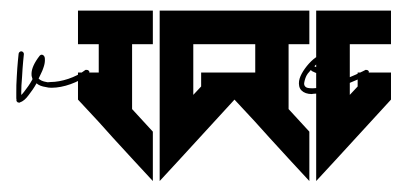

<svg xmlns="http://www.w3.org/2000/svg" viewBox="-20 -360 747 357"><path d="M19.5 -264.6C17.1 -264.6 14.6 -262.2 14.6 -259.8C14.6 -259.8 12.2 -238.8 11.2 -217.8C10.3 -207 10.3 -195.8 10.3 -187.5V-177.2C10.3 -176.3 10.7 -175.3 10.7 -174.3C10.7 -173.3 9.8 -173.8 10.7 -172.9C10.7 -171.9 10.7 -171.9 11.7 -170.9C12.7 -169.9 12.7 -169.4 14.6 -169.4L15.6 -168.9C16.6 -168.9 15.6 -169.4 16.6 -169.4C22.9 -171.4 28.3 -176.3 33.2 -183.1C38.1 -189.5 43.5 -196.8 47.9 -205.1C52.2 -201.2 58.1 -199.2 64.9 -198.2C67.9 -197.3 71.8 -196.8 75.7 -196.8C98.1 -196.8 125 -206.5 144.5 -221.2C145.5 -222.2 146 -223.1 146 -225.1C146 -226.1 146.5 -227.1 145.5 -228C144.5 -229 143.6 -230 141.6 -230C140.6 -230 139.2 -230.5 138.2 -229.5C120.6 -215.8 93.8 -207.5 74.2 -207.5C71.3 -207.5 68.8 -206.5 66.4 -207.5C59.6 -208.5 54.7 -210.9 51.8 -213.9C54.7 -220.7 58.6 -227.1 60.5 -233.4C62.5 -238.8 63.5 -243.7 63.5 -248C63.5 -250.5 63.5 -252.9 62.5 -254.9C61.5 -256.8 59.6 -258.3 57.6 -258.3C55.7 -258.3 54.7 -257.3 53.7 -256.3C43.5 -243.2 38.6 -231.9 38.6 -222.7C38.6 -220.2 38.6 -218.3 39.6 -216.3C39.6 -215.3 39.6 -214.4 40.5 -213.4C40.5 -212.4 40 -212.9 40 -211.9C35.6 -203.6 29.8 -195.8 24.9 -189.5C22.9 -187.5 21.5 -184.6 19.5 -183.6V-187.5C19.5 -195.8 20 -206.1 21 -216.8C22 -237.8 24.4 -259.3 24.4 -259.3V-259.8C24.4 -262.2 22 -264.6 19.5 -264.6Z M276.9 -340.3V-277.8V-115.2V-23.4L313 -62.5L416 -174.8V-225.1H354V-199.2L339.4 -183.6V-277.8H416V-340.3H339.4ZM125 -340.3V-277.8H163.6V-225.1H125V-174.8L163.6 -133.3L168 -128.4L189.9 -104L228 -62.5L264.2 -23.4V-115.2L225.6 -157.2V-277.8H264.2V-340.3Z M567.9 -340.3V-277.8V-115.2V-23.4L604 -62.5L707 -174.8V-225.1H645V-199.2L630.4 -183.6V-277.8H707V-340.3H630.4ZM416 -340.3V-277.8H454.6V-225.1H416V-174.8L454.6 -133.3L459 -128.4L481 -104L519 -62.5L555.2 -23.4V-115.2L516.6 -157.2V-277.8H555.2V-340.3Z M589.8 -251C590.8 -251 590.8 -250 591.8 -250C594.7 -249 597.2 -247.1 599.1 -240.7C599.1 -240.7 599.1 -239.3 598.1 -237.3C597.2 -235.4 595.2 -234.4 592.8 -233.4C590.3 -232.4 587.4 -231.4 583.5 -231.4C578.6 -231.4 572.8 -232.4 564.5 -236.8C569.3 -241.7 575.7 -246.6 580.6 -249C584.5 -251 587.4 -251 589.8 -251ZM590.8 -260.7C585.9 -261.7 580.6 -260.3 576.2 -258.3C563.5 -252.9 552.2 -240.7 543.9 -228C540 -221.7 537.1 -215.8 536.1 -209.5C535.2 -203.1 536.1 -196.3 540.5 -191.9C544.9 -187.5 551.3 -185.1 560.1 -185.1C561 -185.1 560.5 -185.5 561.5 -185.5C570.8 -185.5 583.5 -188.5 599.1 -193.8C637.7 -207.5 663.1 -220.7 663.1 -220.7C665 -221.7 665.5 -223.1 665.5 -225.1C665.5 -226.1 666.5 -226.6 665.5 -227.5C664.6 -229.5 662.6 -230 660.6 -230C659.7 -230 659.7 -230.5 658.7 -229.5C658.7 -229.5 633.8 -216.3 595.7 -203.1C581.1 -198.2 569.8 -195.8 561.5 -195.8C553.2 -195.8 549.8 -196.8 547.9 -198.7C545.9 -200.7 544.9 -203.1 545.9 -207.5C546.9 -211.9 548.3 -217.8 552.2 -223.1C554.2 -225.6 556.2 -227.5 558.1 -230C559.1 -229 558.6 -229 559.6 -228C568.8 -223.1 576.7 -221.2 583.5 -221.2C588.4 -221.2 592.8 -221.7 596.7 -223.6C601.1 -225.6 605 -229.5 606.9 -232.4C608.9 -235.4 609.4 -239.7 608.4 -243.7C606 -252 602.1 -257.3 595.7 -259.3C594.7 -260.3 592.8 -260.7 590.8 -260.7Z"/></svg>

Font: Oshawa
Style: Regular
Weight: 400
Designer: Sadat Fauzi
Foundry: Intuisi Creative
Version: Version 001.000